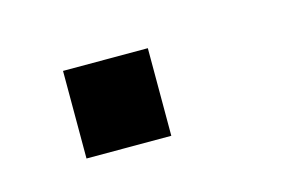

<svg xmlns="http://www.w3.org/2000/svg" viewBox="-33 -133 295 199"><g transform="rotate(-15 115.0 -33.0)"><path d="M42 14H133V-80H42Z"/></g></svg>

Font: Spoqa Han Sans Neo Regular
Style: Regular
Weight: 400
Designer: [Spoqa Han Sans Neo] Dong-huui Kim  Younghwa Kang  Yujin Lee  [Noto Sans] Ryoko NISHIZUKA  (kana & ideographs); Paul D. 
Foundry: Spoqa (http://www.spoqa-han-sans.com)
Version: Version 1.000